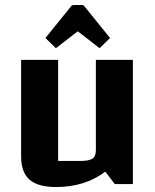

<svg xmlns="http://www.w3.org/2000/svg" viewBox="-20 -741 625 773"><path d="M515 -500V0H442L404 -50Q363 -19 313.5 -3.5Q264 12 206 12Q133 12 99 -17.5Q65 -47 65 -112V-500H214V-93H303Q339 -93 352.5 -102.5Q366 -112 366 -136V-500ZM205 -547 163 -588 264 -713Q269 -721 277 -721H309Q317 -721 322 -713L423 -588L381 -547L293 -615Z"/></svg>

Font: Changa ExtraLight SemiBold
Style: Regular
Weight: 600
Version: Version 3.002; ttfautohint (v1.8.2)